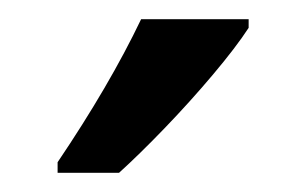

<svg xmlns="http://www.w3.org/2000/svg" viewBox="-20 -786 319 200"><path d="M239 -757Q226 -737 202 -708.5Q178 -680 151.5 -652.5Q125 -625 104 -606H40V-617Q94 -697 127 -766H239Z"/></svg>

Font: Noto Sans Gujarati UI ExtraCondensed Medium
Style: Regular
Weight: 500
Width: 2
Designer: Jelle Bosma - Monotype Design Team, Universal Thirst
Foundry: Monotype Imaging Inc.
Version: Version 2.106; ttfautohint (v1.8.4.7-5d5b)